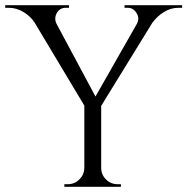

<svg xmlns="http://www.w3.org/2000/svg" viewBox="-30 -720 722 740"><path d="M672 -690H658Q628 -690 601.5 -673.5Q575 -657 557 -632L360 -312V-73Q360 -47 378.5 -28.5Q397 -10 424 -10H436V0H218V-10H231Q257 -10 275.5 -28Q294 -46 295 -72V-313L104 -632Q89 -656 61.5 -673Q34 -690 4 -690H-10V-700H236V-690H223Q201 -690 189 -670Q183 -659 183 -648.5Q183 -638 188 -628L338 -348L498 -629Q503 -639 503 -649Q503 -659 496 -670Q484 -690 462 -690H450V-700H672Z"/></svg>

Font: Cinzel Decorative
Style: Regular
Weight: 400
Designer: Natanael Gama
Version: Version 1.002;PS 001.002;hotconv 1.0.56;makeotf.lib2.0.21325